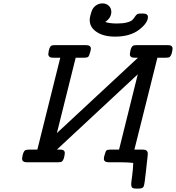

<svg xmlns="http://www.w3.org/2000/svg" viewBox="-20 -961 1042 1137"><path d="M110.8 -21Q114.7 -61 128.9 -70.8Q134.8 -74.7 153.8 -75.2H201.2L336.9 -619.1H294.9Q266.1 -619.1 266.1 -641.1Q270 -683.1 285.2 -690.9Q290 -693.8 307.1 -693.8H487.8Q517.6 -693.8 518.1 -673.8Q518.1 -666 515.1 -655.8Q508.3 -629.9 502.2 -624.5Q496.1 -619.1 477.1 -619.1H428.2L316.9 -172.9L796.9 -619.1H776.9Q749 -619.1 749 -640.1Q752.9 -679.2 766.1 -689Q772.9 -693.8 789.1 -693.8H974.1Q1002 -693.8 1002 -672.9Q998 -632.8 983.9 -623Q978 -619.1 959 -619.1H912.1L775.9 -75.2H825.2Q855 -75.2 855 -51.8V-44.9Q850.1 -4.9 844.2 54.2Q836.4 130.4 830.8 143.1Q825.2 155.8 800.8 155.8H786.1Q769 155.8 762.9 149.9Q756.8 144 756.8 129.9Q756.8 122.1 762.5 81.1Q768.1 40 769 3.9Q738.3 0 698.2 0H626Q595.2 0 595.2 -20Q595.2 -27.8 598.1 -39.1Q605 -64.9 610.6 -70.1Q616.2 -75.2 636.2 -75.2H685.1L795.9 -521L316.9 -75.2H336.9Q363.8 -75.2 363.8 -54.2Q359.9 -15.1 347.2 -4.9Q340.3 0 324.2 0H140.1Q110.8 0 110.8 -21ZM511.2 -842.8Q511.2 -851.6 514.2 -865.2Q517.1 -878.9 523.9 -897.5Q530.8 -916 547.9 -928.5Q564.9 -940.9 587.9 -940.9Q608.9 -940.9 624 -927Q639.2 -913.1 639.2 -891.1Q639.2 -855 603 -831.1Q627 -822.3 669.9 -821.8Q708 -821.8 731.4 -827.9Q754.9 -834 763.9 -843Q772.9 -852.1 778.1 -860.6Q783.2 -869.1 790 -875Q796.9 -880.9 810.1 -880.9H826.2Q856 -880.9 856 -860.8Q856 -824.7 803 -784.4Q750 -744.1 661.1 -744.1Q594.2 -744.1 552.7 -771.5Q511.2 -798.8 511.2 -842.8Z"/></svg>

Font: CMU Concrete
Style: BoldItalic
Weight: 700
Italic angle: -14.04°
Version: Version 0.7.0